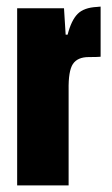

<svg xmlns="http://www.w3.org/2000/svg" viewBox="-20 -562 339 582"><path d="M32 0V-537H174L179 -457H185Q196 -500 215 -519.5Q234 -539 274 -541Q275 -541 279 -541.5Q283 -542 285 -542V-390Q275 -389 249 -389Q215 -389 201 -368Q187 -347 188 -289V0Z"/></svg>

Font: Mona Sans Condensed ExtraBold
Style: Regular
Weight: 800
Width: 3
Designer: Deni Anggara
Foundry: GitHub
Version: Version 1.001;gftools[0.9.33]